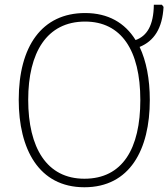

<svg xmlns="http://www.w3.org/2000/svg" viewBox="-20 -780 710 810"><path d="M612 -358C612 -447 597 -523 569 -582C630 -607 665 -660 670 -751L663 -760H629C628 -673 600 -628 552 -611C507 -684 436 -725 339 -725C157 -725 59 -585 59 -359C59 -152 143 10 336 10C528 10 612 -149 612 -358ZM99 -359C99 -558 177 -689 339 -689C491 -689 572 -569 572 -358C572 -153 497 -26 336 -26C177 -26 99 -157 99 -359Z"/></svg>

Font: Noto Sans SemiCondensed ExtraLight
Style: Regular
Weight: 200
Width: 4
Designer: Monotype Design Team
Foundry: Monotype Imaging Inc.
Version: Version 2.013